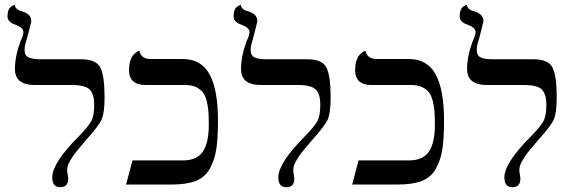

<svg xmlns="http://www.w3.org/2000/svg" viewBox="-20 -766 2393 797"><path d="M82 -558.1Q82 -535.2 98.6 -527.6Q115.2 -520 147 -520H316.9Q378.9 -520 396.5 -485.6Q414.1 -451.2 414.1 -360.8Q414.1 -296.9 401.6 -269.5Q389.2 -242.2 335 -182.1Q306.2 -147.9 294.7 -134Q283.2 -120.1 271 -98.6Q258.8 -77.1 258.8 -61Q258.8 -53.2 261 -41.5Q263.2 -29.8 263.2 -24.9Q263.2 11.2 230 11.2Q196.8 11.2 196.8 -29.8Q196.8 -89.8 308.1 -201.2Q347.2 -241.2 359.1 -263.7Q371.1 -286.1 371.1 -332Q371.1 -374 353 -393.6Q335 -413.1 277.8 -413.1H125Q42 -413.1 42 -479Q42 -533.2 65.9 -597.2Q77.1 -619.1 77.1 -632.8Q77.1 -650.9 44.9 -663.1Q10.7 -674.3 11.2 -698.2Q11.2 -711.4 14.2 -720.7Q17.1 -730 21.5 -734.4Q25.9 -738.8 30.5 -741.5Q35.2 -744.1 38.1 -745.1L41 -746.1Q43 -726.1 70.8 -719.2Q109.9 -708 109.9 -678.2Q109.9 -676.3 101.3 -642.6Q92.8 -608.9 90.8 -602.1Q82 -577.1 82 -558.1Z M846.7 -248Q846.7 -280.3 845.2 -301.8Q843.8 -323.2 838.1 -346.2Q832.5 -369.1 822 -382.6Q811.5 -396 793.5 -404.5Q775.4 -413.1 750.5 -413.1H584.5Q515.6 -413.1 515.6 -475.1Q515.6 -495.1 520 -510.5Q524.4 -525.9 530.5 -533.9Q536.6 -542 543.2 -546.9Q549.8 -551.8 554.2 -553.7L558.6 -555.2Q565.4 -521 606.4 -521H738.8Q814.9 -521 849.9 -457.5Q884.8 -394 884.8 -265.1Q884.8 -190.9 877.7 -146Q870.6 -101.1 850.6 -65.4Q830.6 -29.8 792.5 -14.9Q754.4 0 692.4 0H503.4L529.8 -100.1H739.7Q796.9 -100.1 821.8 -136.5Q846.7 -172.9 846.7 -248Z M1020.5 -558.1Q1020.5 -535.2 1037.1 -527.6Q1053.7 -520 1085.4 -520H1255.4Q1317.4 -520 1335 -485.6Q1352.5 -451.2 1352.5 -360.8Q1352.5 -296.9 1340.1 -269.5Q1327.6 -242.2 1273.4 -182.1Q1244.6 -147.9 1233.2 -134Q1221.7 -120.1 1209.5 -98.6Q1197.3 -77.1 1197.3 -61Q1197.3 -53.2 1199.5 -41.5Q1201.7 -29.8 1201.7 -24.9Q1201.7 11.2 1168.5 11.2Q1135.3 11.2 1135.3 -29.8Q1135.3 -89.8 1246.6 -201.2Q1285.6 -241.2 1297.6 -263.7Q1309.6 -286.1 1309.6 -332Q1309.6 -374 1291.5 -393.6Q1273.4 -413.1 1216.3 -413.1H1063.5Q980.5 -413.1 980.5 -479Q980.5 -533.2 1004.4 -597.2Q1015.6 -619.1 1015.6 -632.8Q1015.6 -650.9 983.4 -663.1Q949.2 -674.3 949.7 -698.2Q949.7 -711.4 952.6 -720.7Q955.6 -730 960 -734.4Q964.4 -738.8 969 -741.5Q973.6 -744.1 976.6 -745.1L979.5 -746.1Q981.4 -726.1 1009.3 -719.2Q1048.3 -708 1048.3 -678.2Q1048.3 -676.3 1039.8 -642.6Q1031.2 -608.9 1029.3 -602.1Q1020.5 -577.1 1020.5 -558.1Z M1785.2 -248Q1785.2 -280.3 1783.7 -301.8Q1782.2 -323.2 1776.6 -346.2Q1771 -369.1 1760.5 -382.6Q1750 -396 1731.9 -404.5Q1713.9 -413.1 1689 -413.1H1522.9Q1454.1 -413.1 1454.1 -475.1Q1454.1 -495.1 1458.5 -510.5Q1462.9 -525.9 1469 -533.9Q1475.1 -542 1481.7 -546.9Q1488.3 -551.8 1492.7 -553.7L1497.1 -555.2Q1503.9 -521 1544.9 -521H1677.2Q1753.4 -521 1788.3 -457.5Q1823.2 -394 1823.2 -265.1Q1823.2 -190.9 1816.2 -146Q1809.1 -101.1 1789.1 -65.4Q1769 -29.8 1731 -14.9Q1692.9 0 1630.9 0H1441.9L1468.3 -100.1H1678.2Q1735.4 -100.1 1760.3 -136.5Q1785.2 -172.9 1785.2 -248Z M1959 -558.1Q1959 -535.2 1975.6 -527.6Q1992.2 -520 2023.9 -520H2193.8Q2255.9 -520 2273.4 -485.6Q2291 -451.2 2291 -360.8Q2291 -296.9 2278.6 -269.5Q2266.1 -242.2 2211.9 -182.1Q2183.1 -147.9 2171.6 -134Q2160.2 -120.1 2147.9 -98.6Q2135.7 -77.1 2135.7 -61Q2135.7 -53.2 2137.9 -41.5Q2140.1 -29.8 2140.1 -24.9Q2140.1 11.2 2106.9 11.2Q2073.7 11.2 2073.7 -29.8Q2073.7 -89.8 2185.1 -201.2Q2224.1 -241.2 2236.1 -263.7Q2248 -286.1 2248 -332Q2248 -374 2230 -393.6Q2211.9 -413.1 2154.8 -413.1H2002Q1918.9 -413.1 1918.9 -479Q1918.9 -533.2 1942.9 -597.2Q1954.1 -619.1 1954.1 -632.8Q1954.1 -650.9 1921.9 -663.1Q1887.7 -674.3 1888.2 -698.2Q1888.2 -711.4 1891.1 -720.7Q1894 -730 1898.4 -734.4Q1902.8 -738.8 1907.5 -741.5Q1912.1 -744.1 1915 -745.1L1918 -746.1Q1919.9 -726.1 1947.8 -719.2Q1986.8 -708 1986.8 -678.2Q1986.8 -676.3 1978.3 -642.6Q1969.7 -608.9 1967.8 -602.1Q1959 -577.1 1959 -558.1Z"/></svg>

Font: Biolilbert
Style: Regular
Weight: 400
Designer: Philipp H. Poll
Foundry: Philipp H. Poll
Version: Version 1.1.0